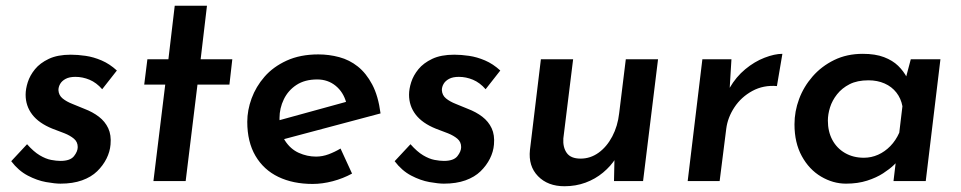

<svg xmlns="http://www.w3.org/2000/svg" viewBox="-20 -629 3339 667"><path d="M190 9Q171 9 140 3.5Q109 -2 76.5 -19Q44 -36 19 -69L74 -128Q97 -102 118 -89.5Q139 -77 157.5 -73.5Q176 -70 190 -70Q224 -70 237 -86.5Q250 -103 250 -118Q250 -136 237 -147Q224 -158 204 -166Q184 -174 162 -182Q115 -201 92 -231Q69 -261 69 -300Q69 -320 76.5 -343.5Q84 -367 101.5 -388.5Q119 -410 149.5 -424.5Q180 -439 226 -439Q250 -439 277.5 -435Q305 -431 333 -419Q361 -407 386 -384L335 -319Q315 -342 291 -352Q267 -362 242 -362Q221 -362 208 -355Q195 -348 189 -337.5Q183 -327 183 -316Q184 -298 197.5 -287Q211 -276 231.5 -268Q252 -260 273 -251Q302 -240 323.5 -223.5Q345 -207 356 -183.5Q367 -160 364 -127Q362 -102 350 -78Q338 -54 317.5 -34Q297 -14 265 -2.5Q233 9 190 9Z M587 -609H699L677 -423H787L777 -335H666L625 0H513L554 -335H481L492 -423H565Z M1078 -85Q1100 -85 1121.5 -93Q1143 -101 1163 -113L1203 -26Q1172 -9 1136 0.5Q1100 10 1066 10Q998 10 947 -14.5Q896 -39 867.5 -87.5Q839 -136 839 -206Q839 -246 854 -287Q869 -328 899 -362.5Q929 -397 976 -418.5Q1023 -440 1086 -440Q1123 -440 1158.5 -430.5Q1194 -421 1223 -398Q1252 -375 1273 -335.5Q1294 -296 1302 -235L949 -141L931 -206L1222 -286L1183 -272Q1173 -309 1146 -331Q1119 -353 1082 -353Q1039 -353 1010 -334Q981 -315 966 -284Q951 -253 951 -219Q951 -170 970 -140.5Q989 -111 1018 -98Q1047 -85 1078 -85Z M1522 9Q1503 9 1472 3.5Q1441 -2 1408.5 -19Q1376 -36 1351 -69L1406 -128Q1429 -102 1450 -89.5Q1471 -77 1489.5 -73.5Q1508 -70 1522 -70Q1556 -70 1569 -86.5Q1582 -103 1582 -118Q1582 -136 1569 -147Q1556 -158 1536 -166Q1516 -174 1494 -182Q1447 -201 1424 -231Q1401 -261 1401 -300Q1401 -320 1408.5 -343.5Q1416 -367 1433.5 -388.5Q1451 -410 1481.5 -424.5Q1512 -439 1558 -439Q1582 -439 1609.5 -435Q1637 -431 1665 -419Q1693 -407 1718 -384L1667 -319Q1647 -342 1623 -352Q1599 -362 1574 -362Q1553 -362 1540 -355Q1527 -348 1521 -337.5Q1515 -327 1515 -316Q1516 -298 1529.5 -287Q1543 -276 1563.5 -268Q1584 -260 1605 -251Q1634 -240 1655.5 -223.5Q1677 -207 1688 -183.5Q1699 -160 1696 -127Q1694 -102 1682 -78Q1670 -54 1649.5 -34Q1629 -14 1597 -2.5Q1565 9 1522 9Z M1941 18Q1883 18 1849 -17Q1815 -52 1821 -108L1859 -423H1971L1937 -148Q1935 -117 1949 -97.5Q1963 -78 1997 -78Q2031 -78 2059.5 -98.5Q2088 -119 2107 -155Q2126 -191 2131 -236L2154 -423H2266L2214 0H2113L2115 -94L2119 -79Q2102 -52 2075 -29.5Q2048 -7 2014 5.5Q1980 18 1941 18Z M2521 -423 2515 -324Q2537 -362 2569 -388.5Q2601 -415 2636 -428.5Q2671 -442 2698 -442L2679 -330Q2632 -334 2593.5 -313Q2555 -292 2531.5 -256.5Q2508 -221 2503 -182L2480 0H2369L2420 -423Z M2919 9Q2874 9 2832.5 -15.5Q2791 -40 2765.5 -86.5Q2740 -133 2740 -197Q2740 -242 2756 -285Q2772 -328 2803 -363.5Q2834 -399 2878 -420.5Q2922 -442 2977 -442Q3021 -442 3051 -430.5Q3081 -419 3100 -400.5Q3119 -382 3131 -359L3122 -340L3144 -423H3247L3196 0H3084L3096 -101L3103 -74Q3099 -69 3085 -55.5Q3071 -42 3048 -27Q3025 -12 2992.5 -1.5Q2960 9 2919 9ZM2981 -81Q3007 -81 3030.5 -91.5Q3054 -102 3073 -121.5Q3092 -141 3104 -168L3115 -260Q3110 -287 3094 -307.5Q3078 -328 3053 -339Q3028 -350 2997 -350Q2958 -350 2931.5 -336.5Q2905 -323 2888 -301.5Q2871 -280 2863.5 -256Q2856 -232 2856 -210Q2856 -172 2871.5 -143Q2887 -114 2915.5 -97.5Q2944 -81 2981 -81Z"/></svg>

Font: Josefin Sans Thin SemiBold
Style: Italic
Weight: 600
Italic angle: -7°
Version: Version 2.000